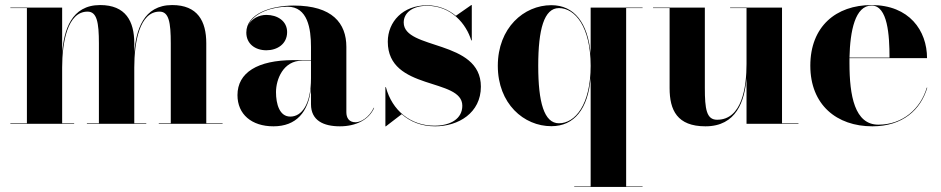

<svg xmlns="http://www.w3.org/2000/svg" viewBox="-20 -490 3724 760"><path d="M21 -2V0H273.5V-2H226V-223C226 -320.5 246.5 -444 326.5 -444C363.5 -444 371.5 -402 371.5 -318V-2H324V0H559V-2H511.5V-223C511.5 -320.5 531.5 -444 611.5 -444C648.5 -444 656 -402 656 -318V-2H608.5V0H861V-2H796.5V-319C796.5 -406 762.5 -470 661.5 -470C547.5 -470 518 -370.5 511.5 -280V-319C511.5 -406 477.5 -470 376.5 -470C262 -470 233 -370.5 226 -280V-460H21V-458H86.5V-2Z M1141.5 -252C999.5 -252 920 -202.5 920 -113.5C920 -37.5 976 10 1062.5 10C1152 10 1201 -45.5 1211 -141V-77.5C1211 -12.5 1261 10 1325.5 10C1389.5 10 1441 -16.5 1461 -63L1459.5 -63.5C1440.5 -23.5 1407 -6 1387.5 -6C1361 -6 1351 -24 1351 -46V-304.5C1351 -398 1295.5 -468 1143 -468C1052 -468 955 -435.5 955 -361C955 -317.5 989 -291 1034.5 -291C1077 -291 1116.5 -315.5 1116.5 -363C1116.5 -407 1078 -431 1034.5 -431C1004 -431 976 -415.5 963.5 -391C985.5 -441.5 1062.5 -463.5 1118 -463.5C1198 -463.5 1211 -376.5 1211 -304.5V-252ZM1129 -28.5C1086.5 -28.5 1072.5 -78 1072.5 -125.5C1072.5 -175 1100.5 -250 1176 -250H1211V-180.5C1211 -76 1174 -28.5 1129 -28.5Z M1507.5 10 1570 -38C1604.5 -7.5 1649.5 10 1702.5 10C1794.5 10 1883.5 -43 1883.5 -147C1883.5 -335 1578 -291 1578 -401C1578 -439 1612.5 -467 1670.5 -467C1767 -467 1825.5 -395 1845.5 -330H1847.5V-470H1845.5L1784.5 -427.5C1755 -452 1717 -469 1670 -469C1575 -469 1515 -404 1515 -325C1515 -129 1810 -183.5 1810 -71.5C1810 -20.5 1764.5 7.5 1699.5 7.5C1605.5 7.5 1532 -52.5 1507.5 -145H1505.5V10ZM1829.5 -372C1832.5 -367.5 1835 -362.5 1837 -357C1835 -362.5 1832 -367.5 1829.5 -372Z M2523.5 248H2458.5V-458H2523.5V-460H2318V-277C2307 -399.5 2253 -469.5 2162.5 -469.5C2053.5 -469.5 1950.5 -379.5 1950.5 -229.5C1950.5 -79.5 2053.5 9.5 2162.5 9.5C2253.5 9.5 2307.5 -59.5 2318 -181.5V248H2253V250H2523.5ZM2318 -229.5C2318 -75.5 2256.5 -2 2192.5 -2C2133.5 -2 2110.5 -85.5 2110.5 -229.5C2110.5 -373.5 2133.5 -458 2192.5 -458C2256.5 -458 2318 -383.5 2318 -229.5Z M2770 -460H2565V-458H2630.5V-141C2630.5 -54 2660.5 10 2772.5 10C2895 10 2927.5 -90 2935 -180.5V0H3140.5V-2H3075.5V-460H2870V-458H2935V-237C2935 -147 2918 -16 2818.5 -16C2776.5 -16 2770 -58 2770 -142Z M3650.5 -143H3648.5C3623.5 -59 3553 3.5 3457 3.5C3363 3.5 3342.5 -111 3342.5 -240C3342.5 -246.5 3342.5 -253.5 3342.5 -260H3649.5C3649.5 -369 3579 -470 3430 -470C3289 -470 3187.5 -385 3187.5 -230C3187.5 -75 3292 10 3433 10C3554 10 3624.5 -56 3650.5 -143ZM3430 -468C3494 -468 3501 -350 3501 -262H3342.5C3345 -368.5 3365 -468 3430 -468Z"/></svg>

Font: Bodoni* 96pt
Style: Bold
Weight: 700
Version: Version 2.3